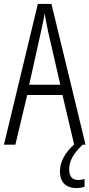

<svg xmlns="http://www.w3.org/2000/svg" viewBox="-20 -734 454 974"><path d="M331 126C331 83 351 46 399 0H414L241 -714H172L0 0H58L118 -252H297L356 -1C311 39 284 87 284 135C284 190 314 220 368 220C385 220 399 217 409 213V174C402 176 390 179 376 179C347 179 331 161 331 126ZM224 -574 286 -304H128L188 -574C196 -609 202 -637 206 -667C211 -637 217 -609 224 -574Z"/></svg>

Font: Noto Sans Devanagari ExtraCondensed Light
Style: Regular
Weight: 300
Width: 2
Designer: Jelle Bosma - Monotype Design Team
Foundry: Monotype Imaging Inc.
Version: Version 2.004